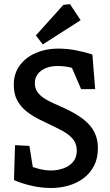

<svg xmlns="http://www.w3.org/2000/svg" viewBox="-20 -934 550 958"><path d="M236.7 4Q185.8 4 137.3 -7.2Q88.9 -18.3 49.8 -35.3L55 -209.7L126.7 -206L143.7 -100.8Q159.6 -94.9 184 -89.1Q208.4 -83.4 233.5 -83.4Q267 -83.4 296.3 -93.8Q325.7 -104.2 344.3 -126Q363 -147.8 363 -182Q363 -208.6 352 -228Q341.1 -247.4 317.9 -264.3Q294.7 -281.2 256 -299.3Q216.5 -318.2 179.7 -336.3Q142.9 -354.3 113.4 -377.3Q83.9 -400.3 66.3 -432.5Q48.8 -464.7 48.8 -511.6Q48.8 -567.2 78.6 -607.6Q108.4 -647.9 158.6 -669.7Q208.8 -691.5 268 -691.5Q315.2 -691.5 359 -683Q402.8 -674.6 440.9 -662.1L454.9 -489.3H384.7L339 -595.3Q323.2 -600.1 304.2 -602.4Q285.2 -604.6 266.3 -604.6Q233.7 -604.6 208.3 -594.1Q183 -583.6 168.4 -564.5Q153.8 -545.3 153.8 -519.1Q153.8 -492.9 167.7 -473.8Q181.7 -454.8 204.5 -440.8Q227.4 -426.9 254 -415.5Q280.6 -404 306 -392Q365.9 -364 401.3 -334.6Q436.7 -305.2 452.6 -271.1Q468.5 -237.1 468.5 -195.3Q468.5 -144 449.2 -106.7Q429.8 -69.4 396.7 -44.6Q363.5 -19.9 321.9 -8Q280.2 4 236.7 4ZM193.5 -712.3 159 -757.1 296 -909.6 329.1 -913.6 382.3 -833.3Z"/></svg>

Font: Kreon Light
Style: Regular
Weight: 300
Designer: Julia Petretta
Foundry: Julia Petretta and Eli Heuer
Version: Version 2.002